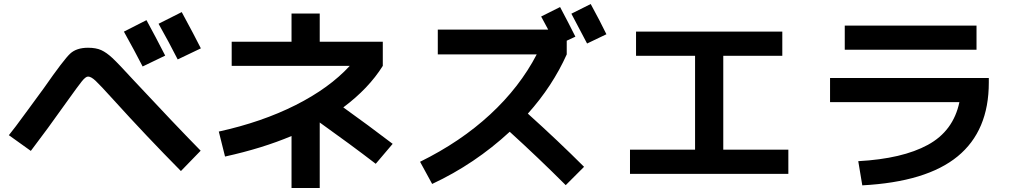

<svg xmlns="http://www.w3.org/2000/svg" viewBox="-20 -870 5040 953"><path d="M800 -594 688 -540Q648 -618 595 -713L707 -770Q752 -688 800 -594ZM977 -630 862 -575Q820 -658 767 -752L882 -810Q946 -692 977 -630ZM24 -199Q46 -225 120 -326.5Q194 -428 198 -433Q297 -575 328.5 -604Q360 -633 417 -633Q457 -633 483 -621Q509 -609 538 -582Q567 -555 643 -472Q855 -245 976 -122L878 -21Q705 -196 543 -375Q477 -448 454.5 -469Q432 -490 417 -490Q405 -490 385.5 -465.5Q366 -441 316 -371Q211 -223 133 -121Z M1130 -663H1427V-803H1567V-663H1880V-543Q1810 -431 1684 -337Q1807 -249 1929 -156L1845 -57Q1720 -153 1567 -262V63H1427V-195Q1283 -134 1097 -93L1066 -217Q1280 -264 1447.5 -348.5Q1615 -433 1716 -543H1130Z M2153 -600V-723H2701Q2677 -767 2666 -788L2760 -835Q2801 -758 2836 -688L2793 -668V-600Q2722 -442 2600 -306Q2750 -171 2879 -42L2788 49Q2652 -87 2510 -216Q2337 -56 2125 43L2065 -67Q2266 -166 2413 -302Q2560 -438 2644 -600ZM2990 -700 2894 -654Q2840 -758 2816 -802L2912 -850Q2958 -766 2990 -700Z M3137 -713H3863V-593H3570V-127H3893V-7H3107V-127H3430V-593H3137Z M4100 -483H4888V-460Q4888 -221 4733.5 -94Q4579 33 4260 50L4240 -70Q4459 -82 4585.5 -151Q4712 -220 4742 -363H4100ZM4173 -623V-743H4827V-623Z"/></svg>

Font: M PLUS 1p
Style: Bold
Weight: 700
Version: Version 1.062